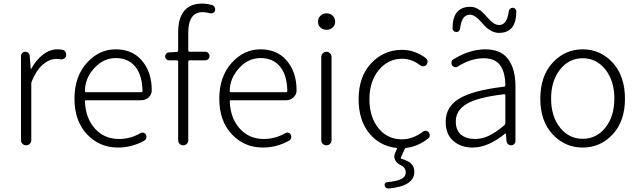

<svg xmlns="http://www.w3.org/2000/svg" viewBox="-20 -828 3637 1094"><path d="M99.6 -29.3V-508.8Q99.6 -518.6 106.9 -525.9Q114.3 -533.2 124 -533.2Q133.8 -533.2 141.6 -526.4Q149.4 -519.5 149.4 -508.8L155.3 -434.6Q155.3 -433.6 156.2 -433.6Q157.2 -433.6 157.2 -434.6Q185.5 -486.3 224.6 -516.6Q263.7 -546.9 307.6 -546.9Q324.2 -546.9 336.9 -543.9Q348.6 -542 353.5 -531.2Q357.4 -524.4 357.4 -516.6Q357.4 -512.7 356.4 -508.8Q353.5 -499 344.2 -493.7Q335 -488.3 324.2 -490.2Q315.4 -492.2 300.8 -492.2Q262.7 -492.2 225.6 -461.4Q188.5 -430.7 161.1 -365.2Q158.2 -358.4 158.2 -350.6V-29.3Q158.2 -16.6 149.4 -8.3Q140.6 0 128.9 0Q117.2 0 108.4 -8.3Q99.6 -16.6 99.6 -29.3Z M652.3 12.7Q546.9 12.7 475.6 -63Q404.3 -138.7 404.3 -265.6Q404.3 -390.6 474.1 -468.8Q543.9 -546.9 638.7 -546.9Q732.4 -546.9 786.1 -485.4Q844.7 -419.9 844.7 -312.5Q844.7 -290 827.1 -273.4Q809.6 -256.8 784.2 -256.8H470.7Q463.9 -256.8 463.9 -250Q467.8 -154.3 521 -95.2Q574.2 -36.1 658.2 -36.1Q723.6 -36.1 780.3 -69.3Q788.1 -74.2 797.9 -71.8Q807.6 -69.3 811.5 -60.5Q816.4 -51.8 813.5 -41.5Q810.5 -31.2 801.8 -26.4Q731.4 12.7 652.3 12.7ZM463.9 -308.6Q463.9 -302.7 470.7 -302.7H784.2Q792 -302.7 792 -309.6Q792 -310.5 792 -310.5Q790 -401.4 750 -449.2Q710 -497.1 639.6 -497.1Q573.2 -497.1 523.4 -446.3Q463.9 -385.7 463.9 -308.6Z M1189.5 -798.8Q1199.2 -795.9 1203.1 -786.1Q1206.1 -780.3 1206.1 -775.4Q1206.1 -771.5 1205.1 -766.6Q1202.1 -757.8 1193.4 -753.9Q1184.6 -750 1174.8 -752.9Q1154.3 -758.8 1134.8 -758.8Q1052.7 -758.8 1052.7 -641.6V-540Q1052.7 -533.2 1060.5 -533.2H1149.4Q1159.2 -533.2 1166.5 -525.9Q1173.8 -518.6 1173.8 -508.3Q1173.8 -498 1166.5 -491.2Q1159.2 -484.4 1149.4 -484.4H1060.5Q1052.7 -484.4 1052.7 -476.6V-29.3Q1052.7 -16.6 1044.4 -8.3Q1036.1 0 1023.9 0Q1011.7 0 1003.4 -8.3Q995.1 -16.6 995.1 -29.3V-476.6Q995.1 -484.4 987.3 -484.4H942.4Q933.6 -484.4 927.2 -490.7Q920.9 -497.1 920.9 -506.3Q920.9 -515.6 927.2 -522.5Q933.6 -529.3 942.4 -529.3L987.3 -532.2Q995.1 -533.2 995.1 -540V-644.5Q995.1 -724.6 1029.8 -766.1Q1064.5 -807.6 1131.8 -807.6Q1159.2 -807.6 1189.5 -798.8Z M1477.5 12.7Q1372.1 12.7 1300.8 -63Q1229.5 -138.7 1229.5 -265.6Q1229.5 -390.6 1299.3 -468.8Q1369.1 -546.9 1463.9 -546.9Q1557.6 -546.9 1611.3 -485.4Q1669.9 -419.9 1669.9 -312.5Q1669.9 -290 1652.3 -273.4Q1634.8 -256.8 1609.4 -256.8H1295.9Q1289.1 -256.8 1289.1 -250Q1293 -154.3 1346.2 -95.2Q1399.4 -36.1 1483.4 -36.1Q1548.8 -36.1 1605.5 -69.3Q1613.3 -74.2 1623 -71.8Q1632.8 -69.3 1636.7 -60.5Q1641.6 -51.8 1638.7 -41.5Q1635.7 -31.2 1627 -26.4Q1556.6 12.7 1477.5 12.7ZM1289.1 -308.6Q1289.1 -302.7 1295.9 -302.7H1609.4Q1617.2 -302.7 1617.2 -309.6Q1617.2 -310.5 1617.2 -310.5Q1615.2 -401.4 1575.2 -449.2Q1535.2 -497.1 1464.8 -497.1Q1398.4 -497.1 1348.6 -446.3Q1289.1 -385.7 1289.1 -308.6Z M1810.5 -29.3V-503.9Q1810.5 -515.6 1819.3 -524.4Q1828.1 -533.2 1839.8 -533.2Q1851.6 -533.2 1860.4 -524.4Q1869.1 -515.6 1869.1 -503.9V-29.3Q1869.1 -16.6 1860.4 -8.3Q1851.6 0 1839.8 0Q1828.1 0 1819.3 -8.3Q1810.5 -16.6 1810.5 -29.3ZM1840.8 -658.2Q1820.3 -658.2 1806.2 -670.9Q1792 -683.6 1792 -704.1Q1792 -725.6 1806.2 -738.8Q1820.3 -752 1840.8 -752Q1861.3 -752 1875.5 -738.8Q1889.6 -725.6 1889.6 -704.1Q1889.6 -684.6 1875.5 -671.4Q1861.3 -658.2 1840.8 -658.2Z M2295.9 14.6Q2289.1 14.6 2286.1 21.5L2264.6 68.4Q2261.7 75.2 2268.6 77.1Q2303.7 86.9 2322.3 104Q2340.8 121.1 2340.8 151.4Q2340.8 232.4 2194.3 246.1Q2193.4 246.1 2192.4 246.1Q2185.5 246.1 2179.7 242.2Q2173.8 237.3 2171.9 229.5Q2169.9 221.7 2174.3 215.8Q2178.7 210 2186.5 210Q2245.1 204.1 2268.6 190.9Q2292 177.7 2292 154.3Q2292 126 2261.7 112.3Q2241.2 102.5 2231.4 84Q2226.6 73.2 2226.6 63.5Q2226.6 54.7 2230.5 45.9L2241.2 21.5Q2245.1 14.6 2237.3 14.6Q2142.6 3.9 2083 -69.8Q2023.4 -143.6 2023.4 -262.7Q2023.4 -391.6 2095.2 -467.8Q2167 -543.9 2270.5 -543.9Q2344.7 -543.9 2407.2 -496.1Q2415 -489.3 2416 -478.5Q2417 -467.8 2410.2 -459Q2403.3 -451.2 2393.1 -450.2Q2382.8 -449.2 2374 -456.1Q2326.2 -493.2 2271.5 -493.2Q2191.4 -493.2 2138.2 -428.7Q2085 -364.3 2085 -262.7Q2085 -161.1 2136.2 -97.7Q2187.5 -34.2 2270.5 -34.2Q2332 -34.2 2390.6 -78.1Q2398.4 -84 2408.2 -82.5Q2418 -81.1 2423.8 -73.2Q2428.7 -66.4 2428.7 -57.6Q2428.7 -44.9 2418.9 -38.1Q2360.4 6.8 2295.9 14.6Z M2673.8 12.7Q2606.4 12.7 2563 -24.9Q2519.5 -62.5 2519.5 -133.8Q2519.5 -220.7 2598.1 -267.1Q2676.8 -313.5 2851.6 -334Q2859.4 -335 2859.4 -343.8Q2859.4 -374 2853.5 -399.4Q2848.6 -424.8 2835.4 -447.8Q2822.3 -470.7 2797.4 -483.4Q2772.5 -496.1 2737.3 -496.1Q2662.1 -496.1 2588.9 -449.2Q2581.1 -443.4 2571.3 -445.3Q2561.5 -447.3 2555.7 -456.1Q2550.8 -464.8 2552.7 -475.1Q2554.7 -485.4 2563.5 -490.2Q2656.2 -546.9 2745.1 -546.9Q2835 -546.9 2876 -490.2Q2917 -433.6 2917 -337.9V-24.4Q2917 -14.6 2909.7 -7.3Q2902.3 0 2892.6 0Q2881.8 0 2874.5 -6.8Q2867.2 -13.7 2866.2 -24.4L2862.3 -67.4Q2862.3 -68.4 2861.3 -68.4Q2860.4 -68.4 2859.4 -67.4Q2760.7 12.7 2673.8 12.7ZM2686.5 -36.1Q2727.5 -36.1 2767.1 -55.2Q2806.6 -74.2 2853.5 -114.3Q2859.4 -119.1 2859.4 -126V-285.2Q2859.4 -292 2851.6 -291Q2702.1 -273.4 2639.6 -236.3Q2577.1 -199.2 2577.1 -136.7Q2577.1 -85 2607.4 -60.5Q2637.7 -36.1 2686.5 -36.1ZM2823.2 -640.6Q2800.8 -640.6 2780.3 -651.4Q2759.8 -662.1 2745.1 -677.2Q2730.5 -692.4 2717.3 -707.5Q2704.1 -722.7 2688.5 -733.4Q2672.9 -744.1 2657.2 -744.1Q2610.4 -744.1 2601.6 -666Q2600.6 -656.2 2593.8 -650.4Q2586.9 -644.5 2578.1 -645.5Q2569.3 -646.5 2563.5 -653.3Q2558.6 -658.2 2558.6 -666Q2558.6 -789.1 2659.2 -789.1Q2681.6 -789.1 2701.2 -778.3Q2720.7 -767.6 2735.4 -752.4Q2750 -737.3 2763.2 -722.2Q2776.4 -707 2792 -696.3Q2807.6 -685.5 2824.2 -685.5Q2869.1 -685.5 2878.9 -763.7Q2879.9 -772.5 2886.7 -778.3Q2893.6 -784.2 2902.3 -783.7Q2911.1 -783.2 2917 -776.4Q2921.9 -770.5 2921.9 -762.7Q2921.9 -640.6 2823.2 -640.6Z M3058.6 -265.6Q3058.6 -394.5 3128.9 -470.7Q3199.2 -546.9 3300.3 -546.9Q3401.4 -546.9 3471.2 -470.7Q3541 -394.5 3541 -265.6Q3541 -137.7 3471.2 -62.5Q3401.4 12.7 3300.3 12.7Q3199.2 12.7 3128.9 -62.5Q3058.6 -137.7 3058.6 -265.6ZM3170.9 -101.1Q3221.7 -37.1 3300.3 -37.1Q3378.9 -37.1 3429.7 -101.1Q3480.5 -165 3480.5 -266.1Q3480.5 -367.2 3429.7 -431.6Q3378.9 -496.1 3300.3 -496.1Q3221.7 -496.1 3170.9 -431.6Q3120.1 -367.2 3120.1 -266.1Q3120.1 -165 3170.9 -101.1Z"/></svg>

Font: irohamaru Light
Style: Regular
Weight: 200
Designer: [Source Han Sans]
Ryoko NISHIZUKA  (kana & ideographs); Paul D. Hunt (Latin, Greek & Cyrillic); Wenlong ZHANG  (bopomofo
Version: Version 1.01